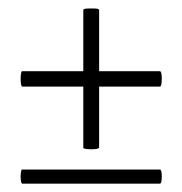

<svg xmlns="http://www.w3.org/2000/svg" viewBox="-20 -442 438 461"><path d="M34 -1Q31 -1 30 -9.5Q29 -18 30 -26.5Q31 -35 33 -35H364Q367 -35 368 -26.5Q369 -18 368 -9.5Q367 -1 364 -1ZM34 -234Q31 -234 30 -243.5Q29 -253 30 -262Q31 -271 33 -271H364Q367 -271 368 -262Q369 -253 368 -243.5Q367 -234 364 -234ZM218 -88Q218 -85 208.5 -84Q199 -83 189.5 -84Q180 -85 180 -87V-418Q180 -421 189.5 -421.5Q199 -422 208.5 -421.5Q218 -421 218 -418Z"/></svg>

Font: Cormorant Light
Style: Regular
Weight: 300
Designer: Christian Thalmann (Catharsis Fonts)
Foundry: Catharsis Fonts
Version: Version 4.000